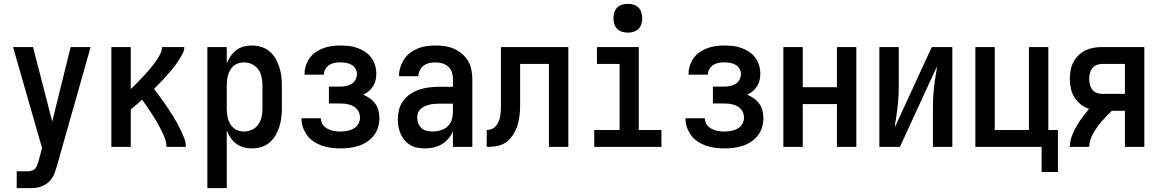

<svg xmlns="http://www.w3.org/2000/svg" viewBox="-20 -765 6040 1000"><path d="M67 215V127H123Q133 127 143.5 124.5Q154 122 161.5 114.5Q169 107 173 97Q177 87 180 77Q180 77 180 77Q180 77 180 77L199 6L48 -520H152L252 -132L348 -520H452L276 101Q271 118 265 134.5Q259 151 249 165.5Q239 180 224.5 190.5Q210 201 193 207Q176 213 158.5 214Q141 215 123 215Z M560 0V-520H661V-301Q671 -310 681 -320Q691 -330 700.5 -340Q710 -350 719.5 -360Q729 -370 738.5 -380.5Q748 -391 757 -401.5Q766 -412 774.5 -423Q783 -434 791 -445Q799 -456 806 -468Q813 -480 818.5 -493Q824 -506 824 -520H940Q940 -503 932 -487.5Q924 -472 915 -457.5Q906 -443 896 -429Q886 -415 875 -402Q864 -389 852.5 -376Q841 -363 829.5 -350.5Q818 -338 806 -326Q794 -314 782 -302Q795 -285 808 -267.5Q821 -250 833.5 -232Q846 -214 858 -196Q870 -178 881.5 -159.5Q893 -141 903.5 -122Q914 -103 923.5 -83Q933 -63 940.5 -42.5Q948 -22 948 0H847Q847 -23 838.5 -45Q830 -67 819.5 -88Q809 -109 797.5 -129Q786 -149 773 -168.5Q760 -188 747 -207.5Q734 -227 720 -246Q706 -233 691 -220Q676 -207 661 -195V0Z M1060 215V-520H1161V-435Q1169 -455 1181.5 -473Q1194 -491 1211 -504Q1228 -517 1249 -522.5Q1270 -528 1292 -528Q1316 -528 1340 -521Q1364 -514 1383 -498Q1402 -482 1414.5 -461Q1427 -440 1434.5 -416.5Q1442 -393 1445 -368.5Q1448 -344 1448 -320V-200Q1448 -176 1445 -151.5Q1442 -127 1434.5 -103.5Q1427 -80 1414.5 -59Q1402 -38 1383 -22Q1364 -6 1340 1Q1316 8 1292 8Q1270 8 1249 2.5Q1228 -3 1211 -16Q1194 -29 1181.5 -47Q1169 -65 1161 -85V215ZM1251 -80Q1273 -80 1293 -89.5Q1313 -99 1325.5 -117Q1338 -135 1342.5 -156.5Q1347 -178 1347 -200V-320Q1347 -342 1342.5 -363.5Q1338 -385 1325.5 -403Q1313 -421 1293 -430.5Q1273 -440 1251 -440Q1237 -440 1223 -436Q1209 -432 1198 -423Q1187 -414 1179.5 -401.5Q1172 -389 1168 -375.5Q1164 -362 1162.5 -348Q1161 -334 1161 -320V-200Q1161 -186 1162.5 -172Q1164 -158 1168 -144.5Q1172 -131 1179.5 -118.5Q1187 -106 1198 -97Q1209 -88 1223 -84Q1237 -80 1251 -80Z M1753 8Q1729 8 1705 5Q1681 2 1658 -6Q1635 -14 1615 -27Q1595 -40 1580.5 -59Q1566 -78 1558 -101.5Q1550 -125 1550 -149Q1550 -149 1550 -149Q1550 -149 1550 -149H1651Q1651 -149 1651 -149Q1651 -149 1651 -149Q1651 -132 1661 -117Q1671 -102 1686 -94Q1701 -86 1718 -83Q1735 -80 1753 -80Q1770 -80 1787.5 -83Q1805 -86 1820.5 -94.5Q1836 -103 1845.5 -118.5Q1855 -134 1855 -152Q1855 -164 1851 -176Q1847 -188 1839 -197Q1831 -206 1820.5 -211.5Q1810 -217 1798 -220.5Q1786 -224 1774 -225Q1762 -226 1750 -226H1693V-314H1750Q1766 -314 1781.5 -317Q1797 -320 1810 -327.5Q1823 -335 1831 -349Q1839 -363 1839 -379Q1839 -394 1831.5 -407Q1824 -420 1811 -427.5Q1798 -435 1783 -437.5Q1768 -440 1753 -440Q1738 -440 1723 -437.5Q1708 -435 1695.5 -427Q1683 -419 1675 -405.5Q1667 -392 1667 -377Q1667 -377 1667 -376.5Q1667 -376 1667 -376H1566Q1566 -377 1566 -377.5Q1566 -378 1566 -379Q1566 -401 1573 -423Q1580 -445 1593 -463Q1606 -481 1625 -494Q1644 -507 1665 -514.5Q1686 -522 1708 -525Q1730 -528 1753 -528Q1775 -528 1797.5 -525.5Q1820 -523 1841 -515.5Q1862 -508 1881 -495.5Q1900 -483 1913.5 -465Q1927 -447 1933.5 -425Q1940 -403 1940 -380Q1940 -363 1936 -346.5Q1932 -330 1923 -315.5Q1914 -301 1900.5 -290Q1887 -279 1872 -272Q1890 -264 1906.5 -252.5Q1923 -241 1934.5 -225Q1946 -209 1951 -189.5Q1956 -170 1956 -150Q1956 -126 1949 -102Q1942 -78 1927 -59Q1912 -40 1891.5 -26.5Q1871 -13 1848 -5.5Q1825 2 1801 5Q1777 8 1753 8Z M2193 8Q2174 8 2154.5 4.5Q2135 1 2118 -9Q2101 -19 2088 -34Q2075 -49 2067 -67Q2059 -85 2055.5 -104Q2052 -123 2052 -143Q2052 -169 2058.5 -194.5Q2065 -220 2081 -241Q2097 -262 2119 -276.5Q2141 -291 2166 -299Q2191 -307 2217 -310Q2243 -313 2269 -313H2339V-354Q2339 -372 2333.5 -389Q2328 -406 2314.5 -418Q2301 -430 2283.5 -435Q2266 -440 2249 -440Q2232 -440 2216 -436.5Q2200 -433 2187 -423.5Q2174 -414 2166.5 -399Q2159 -384 2159 -368Q2159 -368 2159 -368Q2159 -368 2159 -368H2058Q2058 -368 2058 -368Q2058 -368 2058 -368Q2058 -391 2065 -414Q2072 -437 2085 -456.5Q2098 -476 2116.5 -490Q2135 -504 2157 -513Q2179 -522 2202 -525Q2225 -528 2249 -528Q2273 -528 2297.5 -524.5Q2322 -521 2344.5 -511Q2367 -501 2386 -485Q2405 -469 2417.5 -448Q2430 -427 2435 -402.5Q2440 -378 2440 -354V0H2339V-81Q2330 -60 2315 -42.5Q2300 -25 2280.5 -13.5Q2261 -2 2238.5 3Q2216 8 2193 8ZM2233 -80Q2254 -80 2274.5 -86Q2295 -92 2310 -105.5Q2325 -119 2332 -139Q2339 -159 2339 -180V-225H2269Q2256 -225 2243 -224Q2230 -223 2217.5 -220Q2205 -217 2193.5 -212Q2182 -207 2172 -198.5Q2162 -190 2157.5 -178Q2153 -166 2153 -153Q2153 -137 2158.5 -122.5Q2164 -108 2175.5 -97.5Q2187 -87 2202.5 -83.5Q2218 -80 2233 -80Z M2515 0V-88Q2530 -88 2543 -94Q2556 -100 2565 -111.5Q2574 -123 2579 -136.5Q2584 -150 2586 -164.5Q2588 -179 2588.5 -193.5Q2589 -208 2589 -223Q2589 -225 2589 -227.5Q2589 -230 2589 -232Q2589 -239 2589 -246.5Q2589 -254 2589 -261V-520H2940V0H2839V-432H2689V-259Q2689 -237 2689 -214Q2689 -191 2686.5 -168.5Q2684 -146 2678.5 -124Q2673 -102 2663 -81.5Q2653 -61 2638 -44Q2623 -27 2603 -16.5Q2583 -6 2560.5 -3Q2538 0 2515 0Z M3075 0V-88H3207V-432H3089V-520H3307V-88H3425V0ZM3250 -595Q3235 -595 3220 -599.5Q3205 -604 3194.5 -614.5Q3184 -625 3179.5 -640Q3175 -655 3175 -670Q3175 -685 3179.5 -700Q3184 -715 3194.5 -725.5Q3205 -736 3220 -740.5Q3235 -745 3250 -745Q3265 -745 3280 -740.5Q3295 -736 3305.5 -725.5Q3316 -715 3320.5 -700Q3325 -685 3325 -670Q3325 -655 3320.5 -640Q3316 -625 3305.5 -614.5Q3295 -604 3280 -599.5Q3265 -595 3250 -595Z M3753 8Q3729 8 3705 5Q3681 2 3658 -6Q3635 -14 3615 -27Q3595 -40 3580.5 -59Q3566 -78 3558 -101.5Q3550 -125 3550 -149Q3550 -149 3550 -149Q3550 -149 3550 -149H3651Q3651 -149 3651 -149Q3651 -149 3651 -149Q3651 -132 3661 -117Q3671 -102 3686 -94Q3701 -86 3718 -83Q3735 -80 3753 -80Q3770 -80 3787.5 -83Q3805 -86 3820.5 -94.5Q3836 -103 3845.5 -118.5Q3855 -134 3855 -152Q3855 -164 3851 -176Q3847 -188 3839 -197Q3831 -206 3820.5 -211.5Q3810 -217 3798 -220.5Q3786 -224 3774 -225Q3762 -226 3750 -226H3693V-314H3750Q3766 -314 3781.5 -317Q3797 -320 3810 -327.5Q3823 -335 3831 -349Q3839 -363 3839 -379Q3839 -394 3831.5 -407Q3824 -420 3811 -427.5Q3798 -435 3783 -437.5Q3768 -440 3753 -440Q3738 -440 3723 -437.5Q3708 -435 3695.5 -427Q3683 -419 3675 -405.5Q3667 -392 3667 -377Q3667 -377 3667 -376.5Q3667 -376 3667 -376H3566Q3566 -377 3566 -377.5Q3566 -378 3566 -379Q3566 -401 3573 -423Q3580 -445 3593 -463Q3606 -481 3625 -494Q3644 -507 3665 -514.5Q3686 -522 3708 -525Q3730 -528 3753 -528Q3775 -528 3797.5 -525.5Q3820 -523 3841 -515.5Q3862 -508 3881 -495.5Q3900 -483 3913.5 -465Q3927 -447 3933.5 -425Q3940 -403 3940 -380Q3940 -363 3936 -346.5Q3932 -330 3923 -315.5Q3914 -301 3900.5 -290Q3887 -279 3872 -272Q3890 -264 3906.5 -252.5Q3923 -241 3934.5 -225Q3946 -209 3951 -189.5Q3956 -170 3956 -150Q3956 -126 3949 -102Q3942 -78 3927 -59Q3912 -40 3891.5 -26.5Q3871 -13 3848 -5.5Q3825 2 3801 5Q3777 8 3753 8Z M4060 0V-520H4161V-311H4339V-520H4440V0H4339V-223H4161V0Z M4560 0V-520H4661V-312Q4661 -276 4658 -240Q4655 -204 4650 -169L4646 -143Q4644 -133 4642.5 -122.5Q4641 -112 4640 -101L4833 -520H4940V0H4839V-208Q4839 -244 4842 -280Q4845 -316 4850 -351L4854 -377Q4856 -387 4857.5 -397.5Q4859 -408 4860 -419L4667 0Z M5405 131V0H5060V-520H5161V-88H5339V-520H5440V-88H5490V131Z M5552 0Q5552 -28 5562 -55Q5572 -82 5586 -106.5Q5600 -131 5617 -153.5Q5634 -176 5652 -198Q5629 -206 5609 -221.5Q5589 -237 5576 -258Q5563 -279 5557.5 -304Q5552 -329 5552 -354Q5552 -376 5556 -398.5Q5560 -421 5570.5 -441Q5581 -461 5597 -477Q5613 -493 5633 -502.5Q5653 -512 5675.5 -516Q5698 -520 5720 -520H5940V0H5839V-188H5771Q5758 -175 5744.5 -161.5Q5731 -148 5718.5 -133.5Q5706 -119 5695 -103.5Q5684 -88 5674.5 -71.5Q5665 -55 5659 -37Q5653 -19 5653 0ZM5720 -276H5839V-432H5720Q5705 -432 5691.5 -426.5Q5678 -421 5669 -409.5Q5660 -398 5656.5 -383.5Q5653 -369 5653 -354Q5653 -339 5656.5 -324.5Q5660 -310 5669 -298.5Q5678 -287 5691.5 -281.5Q5705 -276 5720 -276Z"/></svg>

Font: Zed Mono Semibold
Style: Regular
Weight: 600
Monospace: yes
Designer: Belleve Invis
Foundry: Belleve Invis
Version: Version 1.0.0; ttfautohint (v1.8.4)